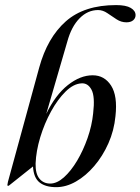

<svg xmlns="http://www.w3.org/2000/svg" viewBox="-20 -746 566 774"><path d="M251.5 -579 166.5 -287Q203.5 -363.5 253.5 -403Q303.5 -442.5 353.5 -442.5Q401 -442.5 427.8 -401Q454.5 -359.5 445.5 -278Q440 -220 417 -168.2Q394 -116.5 360 -76.8Q326 -37 286.2 -14.2Q246.5 8.5 206.5 8.5Q163.5 8.5 139.5 -10.5Q115.5 -29.5 113 -75L20 -1Q16 3.5 11.5 3Q8 3 12 -13L138 -473.5Q171 -594 245.2 -659.8Q319.5 -725.5 448 -725.5Q488 -725.5 507.2 -714Q526.5 -702.5 526.5 -685Q526.5 -672.5 516.8 -664.2Q507 -656 489.5 -656Q468.5 -656 449.8 -668.2Q431 -680.5 412.8 -693Q394.5 -705.5 375.5 -705.5Q333.5 -705.5 300.8 -672.2Q268 -639 251.5 -579ZM309 -410Q276.5 -408.5 244.5 -377Q212.5 -345.5 185.8 -296.8Q159 -248 142.2 -192.5Q125.5 -137 123.5 -87Q122.5 -46 138.8 -26Q155 -6 182.5 -6Q209.5 -6 237.8 -31.2Q266 -56.5 290.8 -98Q315.5 -139.5 333 -189.5Q350.5 -239.5 355.5 -289Q363.5 -357 349 -384.2Q334.5 -411.5 309 -410Z"/></svg>

Font: Fraunces 144pt
Style: Italic
Weight: 400
Italic angle: -16°
Version: Version 1.000;[b76b70a41]